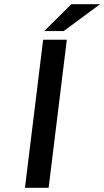

<svg xmlns="http://www.w3.org/2000/svg" viewBox="-20 -888 493 908"><path d="M210 0 296 -700H184L98 0ZM453 -868H317L189 -741H281Z"/></svg>

Font: Gamestation Extended
Style: Italic
Weight: 400
Width: 7
Designer: Jonas Hecksher
Foundry: Jonas Hecksher, Playtypeª, e-types AS
Version: Version 1.003